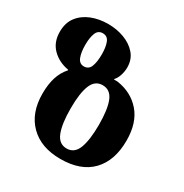

<svg xmlns="http://www.w3.org/2000/svg" viewBox="-192 -917 1031 1074"><g transform="rotate(30 323.5 -380.0)"><path d="M345 14Q219 14 147.5 -57.5Q76 -129 76 -253Q76 -314 90.5 -359Q105 -404 134 -436V-440Q70 -451 28.5 -492.5Q-13 -534 -13 -601Q-13 -659 16 -697Q45 -735 93.5 -754.5Q142 -774 201 -774Q256 -774 304.5 -756Q353 -738 383.5 -703Q414 -668 414 -616Q414 -591 406 -565.5Q398 -540 383 -524L384 -521Q387 -521 393 -521Q399 -521 404 -521Q499 -508 557 -441.5Q615 -375 615 -260Q615 -130 545.5 -58Q476 14 345 14ZM200 -500Q231 -500 242.5 -530Q254 -560 254 -609Q254 -655 242.5 -684.5Q231 -714 200 -714Q170 -714 158.5 -684.5Q147 -655 147 -609Q147 -560 159 -530Q171 -500 200 -500ZM346 -54Q396 -54 416.5 -107.5Q437 -161 437 -260Q437 -359 416 -410.5Q395 -462 345 -462Q296 -462 275 -410.5Q254 -359 254 -260Q254 -161 275 -107.5Q296 -54 346 -54Z"/></g></svg>

Font: Noto Serif Georgian ExtraBold
Style: Regular
Weight: 800
Designer: Monotype Design Team, Akaki Razmadze
Foundry: Google LLC
Version: Version 2.003; ttfautohint (v1.8.4.7-5d5b)